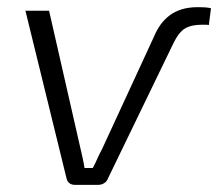

<svg xmlns="http://www.w3.org/2000/svg" viewBox="-20 -516 609 536"><path d="M188 0Q180 0 174 -4.5Q168 -9 166 -17L51 -486H117L205 -100Q208 -87 211 -73.5Q214 -60 216 -47H239Q244 -56 246.5 -61.5Q249 -67 253 -76Q257 -85 265 -100L410 -414Q418 -433 428.5 -447.5Q439 -462 453.5 -473Q468 -484 487.5 -490Q507 -496 533 -496Q541 -496 551 -495.5Q561 -495 569 -493L563 -446Q559 -447 553.5 -447Q548 -447 544 -447Q514 -447 496.5 -436.5Q479 -426 464 -395L281 -17Q278 -9 270.5 -4.5Q263 0 255 0Z"/></svg>

Font: Exo 2 Light
Style: Italic
Weight: 300
Italic angle: -8°
Designer: Natanael Gama
Foundry: Natanael Gama
Version: Version 2.010